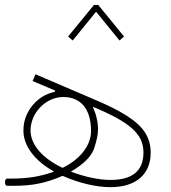

<svg xmlns="http://www.w3.org/2000/svg" viewBox="-30 -753 694 778"><path d="M246.1 -605 264.6 -588.9 359.4 -705.6 454.1 -588.9 472.7 -605 368.2 -732.9H350.6ZM0 -29.3C-6.3 -29.3 -9.8 -24.4 -9.8 -14.6C-9.8 -4.9 -6.3 0 0 0H22C62.5 0 97.7 -2.9 127.4 -9.3C157.2 -15.1 189 -25.4 223.6 -40.5C289.6 -11.2 360.4 5.4 417.5 5.4C521 5.4 580.6 -46.4 580.6 -134.8C580.6 -164.6 573.2 -191.4 558.1 -215.3C528.3 -262.7 461.4 -304.7 343.8 -353.5L113.8 -452.1L102.1 -424.8L192.9 -386.2V-381.3C155.3 -373 125 -354.5 101.1 -325.2C77.1 -295.4 64.9 -261.7 64.9 -224.1C64.9 -162.1 109.4 -102.5 189 -57.6C161.1 -47.4 133.8 -40.5 107.4 -36.1C80.6 -31.7 49.8 -29.3 14.2 -29.3ZM223.6 -72.8C141.1 -111.8 93.8 -167.5 93.8 -224.1C93.8 -296.4 156.2 -359.9 226.6 -359.9C298.3 -359.9 338.9 -310.1 338.9 -222.2C338.9 -164.1 295.4 -107.9 223.6 -72.8ZM257.3 -57.6C309.1 -87.9 340.3 -119.1 351.1 -150.9C361.8 -182.6 367.2 -208.5 367.2 -227.5C367.2 -257.3 360.4 -288.1 346.2 -320.3C499.5 -256.8 551.3 -209 551.3 -134.8C551.3 -61 506.8 -23.9 418 -23.9C371.1 -23.9 311.5 -36.6 257.3 -57.6Z"/></svg>

Font: Estedad Thin
Style: Regular
Weight: 100
Designer: Amin Abedi
Version: Version 7.3